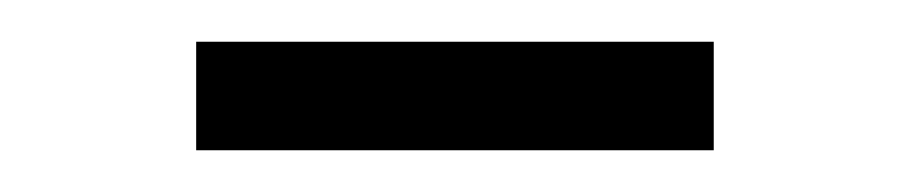

<svg xmlns="http://www.w3.org/2000/svg" viewBox="-20 -644 435 92"><path d="M74 -572V-624H322V-572Z"/></svg>

Font: Frank Ruhl Libre
Style: Regular
Weight: 400
Designer: Yanek Iontef
Foundry: Fontef
Version: Version 6.004